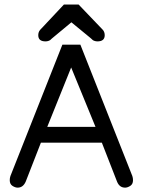

<svg xmlns="http://www.w3.org/2000/svg" viewBox="-20 -820 636 855"><path d="M158.2 -686.5C153 -680 150.4 -672.2 150.4 -663.1C150.4 -644.9 161.1 -635.7 182.6 -635.7C187.2 -635.7 191.4 -636.4 195.3 -637.7C199.2 -639 202.1 -640.5 204.1 -642.1C206.1 -643.7 208.3 -645.8 210.9 -648.4C213.5 -651 215.5 -652.7 216.8 -653.3L297.9 -720.7L379.9 -653.3L385.7 -648.4C389 -645.2 391.4 -642.9 393.1 -641.6C394.7 -640.3 397.5 -639 401.4 -637.7C405.3 -636.4 409.5 -635.7 414.1 -635.7C435.5 -635.7 446.3 -644.9 446.3 -663.1C446.3 -672.2 443.7 -680 438.5 -686.5L330.1 -799.8H264.6ZM337.9 -621.1H257.8L26.4 -36.1C24.4 -30.3 23.4 -24.1 23.4 -17.6C23.4 -5.9 27.5 2.6 35.6 7.8C43.8 13 51.4 15.6 58.6 15.6C74.9 15.6 86.9 6.5 94.7 -11.7L162.1 -184.6H433.6L501 -11.7C508.1 6.5 520.2 15.6 537.1 15.6C544.3 15.6 551.9 13 560.1 7.8C568.2 2.6 572.3 -5.9 572.3 -17.6C572.3 -24.1 571.3 -30.3 569.3 -36.1ZM190.4 -254.9 296.9 -519.5 405.3 -254.9Z"/></svg>

Font: Jura
Style: DemiBold
Weight: 600
Version: Version 2.5.1